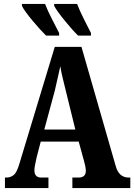

<svg xmlns="http://www.w3.org/2000/svg" viewBox="-20 -951 679 971"><path d="M5 0H225V-53H189Q154 -53 154 -90Q154 -104 158.5 -123Q163 -142 165 -154L186 -235H378L404 -140Q407 -130 410.5 -114.5Q414 -99 414 -87Q414 -53 377 -53H346V0H639V-53H631Q581 -53 565 -112L392 -714H257L79 -126Q66 -80 50 -66.5Q34 -53 12 -53H5ZM204 -296 257 -492Q264 -522 271 -553.5Q278 -585 285 -616Q290 -584 298 -552.5Q306 -521 314 -487L361 -296ZM213 -771H279V-784Q262 -817 241.5 -857Q221 -897 208 -931H91V-921Q104 -895 144.5 -846.5Q185 -798 213 -771ZM375 -771H440V-784Q423 -817 403 -857Q383 -897 370 -931H254V-921Q268 -895 307.5 -846.5Q347 -798 375 -771Z"/></svg>

Font: Noto Serif ExtraCondensed Extra
Style: Regular
Weight: 800
Width: 3
Designer: Monotype Design Team
Foundry: Monotype Imaging Inc.
Version: Version 1.002